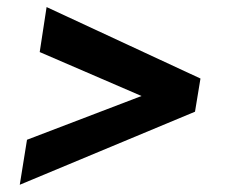

<svg xmlns="http://www.w3.org/2000/svg" viewBox="-20 -547 640 544"><path d="M56.5 -151 381 -275 92.5 -399.5 112 -527 548 -324.5 532.5 -230.5 36 -23.5Z"/></svg>

Font: JuliaMono ExtraBoldItalic
Style: Regular
Weight: 800
Italic angle: -9°
Monospace: yes
Designer: cormullion
Foundry: corm
Version: Version 0.049; ttfautohint (v1.8.4)